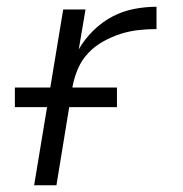

<svg xmlns="http://www.w3.org/2000/svg" viewBox="-20 -548 540 568"><path d="M81 0 167 -520H233L213 -402Q230 -432 256 -457.5Q282 -483 312.5 -499Q343 -515 376.5 -521.5Q410 -528 443 -528V-462Q416 -462 389.5 -459Q363 -456 337.5 -448Q312 -440 286.5 -426Q261 -412 241.5 -391.5Q222 -371 211 -345.5Q200 -320 195 -294L147 0ZM326 -231H24V-289H326Z"/></svg>

Font: Iosevka Aile Light Oblique
Style: Regular
Weight: 300
Italic angle: -9°
Designer: Belleve Invis
Foundry: Belleve Invis
Version: Version 31.1.0; ttfautohint (v1.8.4)